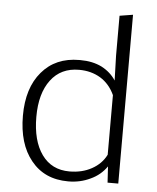

<svg xmlns="http://www.w3.org/2000/svg" viewBox="-54 -808 704 863"><g transform="rotate(5 298.0 -376.5)"><path d="M287.6 -35.2Q207 -35.2 162.6 -97.2Q118.2 -159.2 118.2 -267.1Q118.2 -373 164.1 -433.6Q209.5 -494.1 291.5 -494.1Q346.2 -494.1 388.2 -468.8Q429.7 -443.4 452.6 -394V-125Q431.6 -83 387.7 -59.1Q344.2 -35.2 287.6 -35.2ZM511.2 -761.7 451.2 -752V-571.3L454.6 -460Q431.2 -496.1 390.1 -517.6Q348.6 -538.1 293.5 -538.1H290.5H288.6Q181.6 -538.1 119.6 -464.8Q57.6 -392.1 57.6 -267.1Q57.6 -139.6 118.2 -65.4Q178.7 9.8 285.6 9.8H286.6Q339.8 9.8 385.7 -12.2Q430.7 -32.7 458.5 -72.8L462.9 0H511.2Z"/></g></svg>

Font: My Font
Style: ExtraLight
Weight: 500
Designer: Vernon Adams
Foundry: newtypography
Version: Version 0.001